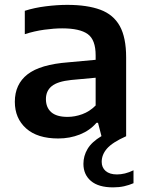

<svg xmlns="http://www.w3.org/2000/svg" viewBox="-20 -574 618 809"><path d="M225.5 9.5Q137.5 9.5 90 -33Q42.5 -75.5 42.5 -145Q42.5 -219 96 -260.8Q149.5 -302.5 268.5 -311.5L383 -322V-341Q383 -406.5 349.5 -430.5Q316 -454.5 242 -454.5Q208.5 -454.5 166.5 -448.8Q124.5 -443 84.5 -430V-528.5Q125 -541.5 173.2 -547.5Q221.5 -553.5 263 -553.5Q347.5 -553.5 402.8 -533Q458 -512.5 484.8 -464.2Q511.5 -416 511.5 -332V0Q453.5 26 431 51.8Q408.5 77.5 408.5 108Q408.5 132 425.2 146.5Q442 161 473 161Q489 161 506.5 156.8Q524 152.5 542.5 143.5V198Q524 206 502.8 210.8Q481.5 215.5 456.5 215.5Q395 215.5 363.2 188.5Q331.5 161.5 331.5 116.5Q331.5 83 348.8 53.8Q366 24.5 407.5 -0.5L393 -56.5H386.5Q358.5 -24 316.2 -7.2Q274 9.5 225.5 9.5ZM173.5 -156.5Q173.5 -121 196 -101.2Q218.5 -81.5 264.5 -81.5Q295.5 -81.5 326.5 -92.8Q357.5 -104 383 -129.5V-246.5L280 -237Q222.5 -231 198 -211Q173.5 -191 173.5 -156.5Z"/></svg>

Font: Encode Sans Semi Expanded SemiBold
Style: Regular
Weight: 600
Width: 6
Designer: Multiple Designers
Foundry: Impallari Type
Version: Version 3.000; ttfautohint (v1.8.3) -l 8 -r 50 -G 200 -x 14 